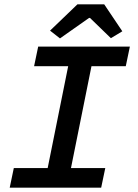

<svg xmlns="http://www.w3.org/2000/svg" viewBox="-20 -870 640 890"><path d="M25 0 44 -91H201L296 -563H138L157 -654H582L563 -563H404L309 -91H468L449 0ZM258 -692 212 -728 339 -850H463L547 -725L494 -693L397 -787H393Z"/></svg>

Font: Source Code Pro Semibold
Style: Italic
Weight: 600
Italic angle: -11°
Monospace: yes
Designer: Paul D. Hunt, Teo Tuominen
Foundry: Adobe Systems Incorporated
Version: Version 1.050;PS 1.000;hotconv 16.6.51;makeotf.lib2.5.65220